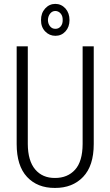

<svg xmlns="http://www.w3.org/2000/svg" viewBox="-20 -947 561 978"><path d="M457.5 -710.9V-213.4Q457.5 -102.5 403.3 -45.9Q349.1 10.7 259.8 10.3Q170.4 10.7 117.7 -45.9Q64.9 -102.5 64.9 -213.4V-710.9H121.6V-213.4Q122.1 -127.9 159.2 -84Q196.3 -40 260.3 -40.5Q324.2 -40.5 362.3 -82.5Q400.4 -124.5 400.9 -213.4V-710.9ZM224.1 -844.7Q224.6 -825.2 235.4 -812.5Q246.1 -799.8 262.2 -800.3Q278.3 -799.8 289.1 -812.5Q299.8 -825.2 299.3 -845.2Q299.8 -865.2 289.1 -877.9Q278.3 -890.6 262.2 -891.1Q246.1 -891.1 235.4 -877.9Q224.6 -864.3 224.1 -844.7ZM189 -844.7Q188.5 -879.9 210 -903.8Q231.4 -927.2 261.7 -927.2Q292 -927.2 313.5 -903.8Q334 -880.4 334 -844.7Q334 -809.6 313.5 -787.1Q293 -764.6 262.2 -764.6Q231.4 -764.6 210 -787.1Q188.5 -809.6 189 -844.7Z"/></svg>

Font: RobotoCondensed-Light
Style: Light
Weight: 300
Designer: Google
Version: Version 1.200311; 2013